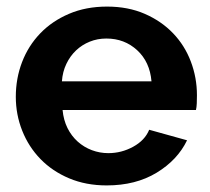

<svg xmlns="http://www.w3.org/2000/svg" viewBox="-20 -553 639 583"><path d="M304 10Q241 10 190 -11.5Q139 -33 103 -70Q67 -107 47.5 -156Q28 -205 28 -259Q28 -315 47 -364.5Q66 -414 102 -451.5Q138 -489 189.5 -511Q241 -533 305 -533Q369 -533 419.5 -511Q470 -489 505.5 -452Q541 -415 559.5 -366Q578 -317 578 -264Q578 -251 577.5 -239Q577 -227 575 -219H170Q173 -188 185 -164Q197 -140 216 -123Q235 -106 259 -97Q283 -88 309 -88Q349 -88 384.5 -107.5Q420 -127 433 -159L548 -127Q519 -67 455.5 -28.5Q392 10 304 10ZM440 -306Q435 -365 396.5 -400.5Q358 -436 303 -436Q276 -436 252.5 -426.5Q229 -417 211 -400Q193 -383 181.5 -359Q170 -335 168 -306Z"/></svg>

Font: Oxford Sans
Style: Bold
Weight: 700
Designer: Matt McInerney, Pablo Impallari, Rodrigo Fuenzalida
Foundry: Matt McInerney, Pablo Impallari, Rodrigo Fuenzalida
Version: Version 3.000g; ttfautohint (v1.5) -l 8 -r 28 -G 28 -x 14 -D